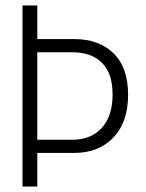

<svg xmlns="http://www.w3.org/2000/svg" viewBox="-20 -680 534 700"><path d="M62 -660H116V-537.5H251.5Q340.5 -537.5 393.8 -485.8Q447 -434 447 -334.5Q447 -234.5 393.2 -178.5Q339.5 -122.5 251.5 -122.5H116V0H62ZM116 -170.5H243.5Q312 -170.5 351.2 -213.8Q390.5 -257 390.5 -335.5Q390.5 -412.5 351.8 -451Q313 -489.5 243.5 -489.5H116Z"/></svg>

Font: League Spartan Light
Style: Regular
Weight: 277
Foundry: The League of Moveable Type
Version: Version 2.002